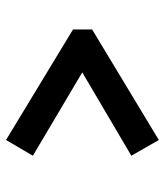

<svg xmlns="http://www.w3.org/2000/svg" viewBox="24 -596 535 622"><g transform="rotate(-90 291.0 -284.5)"><path d="M149 -37 98 -126 368 -285 98 -445 149 -532 507 -315V-253Z"/></g></svg>

Font: Literata
Style: Bold
Weight: 700
Designer: Latin by Veronika Burian and Jose Scaglione. Greek by Irene Vlachou. Cyrillic by Vera Evstafieva.
Foundry: TypeTogether
Version: Version 3.103; ttfautohint (v1.8.4.7-5d5b);gftools[0.9.29]